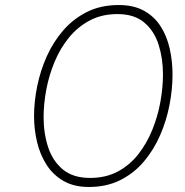

<svg xmlns="http://www.w3.org/2000/svg" viewBox="-20 -732 736 764"><path d="M333.5 12Q274.5 12 233 -11.8Q191.5 -35.5 165.5 -76Q139.5 -116.5 127.5 -166.8Q115.5 -217 115.5 -270Q115.5 -327.5 128 -389Q140.5 -450.5 166.2 -508Q192 -565.5 232 -611.5Q272 -657.5 326.8 -684.8Q381.5 -712 452.5 -712Q512 -712 553 -689.2Q594 -666.5 619 -627.5Q644 -588.5 655.2 -538.8Q666.5 -489 666.5 -435Q666.5 -377 654.5 -314.5Q642.5 -252 617.2 -194Q592 -136 552.8 -89.5Q513.5 -43 459 -15.5Q404.5 12 333.5 12ZM338.5 -24Q401 -24 448.8 -49.5Q496.5 -75 530.5 -118.5Q564.5 -162 586.2 -215.8Q608 -269.5 618.2 -326.5Q628.5 -383.5 628.5 -436Q628.5 -499 611.2 -553.8Q594 -608.5 554.2 -642.2Q514.5 -676 447.5 -676Q385 -676 337 -650.5Q289 -625 254.2 -582.2Q219.5 -539.5 197.2 -486Q175 -432.5 164.2 -375.5Q153.5 -318.5 153.5 -266Q153.5 -201.5 171.5 -146.5Q189.5 -91.5 230 -57.8Q270.5 -24 338.5 -24Z"/></svg>

Font: Overpass Thin
Style: Italic
Weight: 250
Italic angle: -10°
Designer: Delve Withrington, Dave Bailey, Thomas Jockin
Foundry: Delve Fonts LLC
Version: Version 4.000